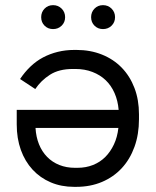

<svg xmlns="http://www.w3.org/2000/svg" viewBox="-20 -720 606 746"><path d="M277 -526H269Q235 -526 204.5 -518.5Q174 -511 147.5 -497Q121 -483 98.5 -461.5Q76 -440 58 -413L117 -374Q139 -407 174 -429.5Q209 -452 263 -452H273Q309 -452 339 -440.5Q369 -429 390.5 -408.5Q412 -388 425 -358.5Q438 -329 441 -293H45V-237Q45 -182 61 -137.5Q77 -93 106.5 -61Q136 -29 177 -11.5Q218 6 268 6H276Q331 6 376 -13Q421 -32 453 -66.5Q485 -101 502.5 -149.5Q520 -198 520 -257V-276Q520 -332 502.5 -378Q485 -424 453 -457Q421 -490 376 -508Q331 -526 277 -526ZM440 -223Q436 -187 422.5 -158.5Q409 -130 389 -110Q369 -90 341.5 -79Q314 -68 281 -68H271Q238 -68 210.5 -79Q183 -90 163 -110.5Q143 -131 131.5 -159.5Q120 -188 118 -223ZM380.2 -607Q400 -607 413.5 -620.2Q427 -633.4 427 -653.2Q427 -673 413.5 -686.5Q400 -700 380.2 -700Q360.4 -700 347.2 -686.5Q334 -673 334 -653.2Q334 -633.4 347.2 -620.2Q360.4 -607 380.2 -607ZM186.2 -607Q206 -607 219.5 -620.2Q233 -633.4 233 -653.2Q233 -673 219.5 -686.5Q206 -700 186.2 -700Q166.4 -700 153.2 -686.5Q140 -673 140 -653.2Q140 -633.4 153.2 -620.2Q166.4 -607 186.2 -607Z"/></svg>

Font: Fixel Variable
Style: Regular
Weight: 100
Width: 3
Designer: AlfaBravo + MacPaw
Foundry: Kyrylo Tkachov, Marchela Mozhyna, Serhii Makarenko, Maria Weinstein, Zakhar Kryvoshyya
Version: Version 1.211